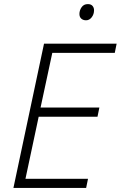

<svg xmlns="http://www.w3.org/2000/svg" viewBox="-20 -930 597 950"><path d="M46.4 0 197.8 -713.9H557.1L547.9 -668.5H238.8L180.7 -397.9H471.7L462.4 -352.5H171.4L106 -45.4H415.5L406.2 0ZM405.8 -829.6Q391.6 -829.6 382.3 -837.6Q373 -845.7 373 -860.8Q373 -878.9 383.8 -894.3Q394.5 -909.7 414.6 -909.7Q430.2 -909.7 437.7 -900.9Q445.3 -892.1 445.3 -879.4Q445.3 -859.4 433.8 -844.5Q422.4 -829.6 405.8 -829.6Z"/></svg>

Font: Open Sans Light
Style: Italic
Weight: 300
Italic angle: -12°
Designer: Monotype Design Team
Foundry: Monotype Imaging Inc.
Version: Version 3.003; ttfautohint (v1.8.4)